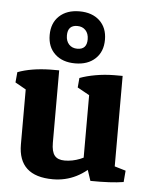

<svg xmlns="http://www.w3.org/2000/svg" viewBox="-47 -638 537 686"><g transform="rotate(5 221.5 -295.0)"><path d="M168 8.3Q43.5 8.3 43.5 -106V-327.1L156.7 -321.8V-121.6Q156.7 -89.8 168 -75.9Q179.2 -62 204.1 -62Q259.3 -62 313.5 -105.5L322.8 -68.8Q257.3 8.3 168 8.3ZM43.5 -251.5V-314L63 -292L4.9 -324.7L8.3 -361.8Q56.2 -379.9 125.5 -381.3H156.7V-303.7ZM384.3 -28.8 271 -48.3V-326.2L384.3 -321.3ZM271 -251.5V-314L290.5 -291.5L228 -326.2L231 -360.4Q255.4 -369.6 287.1 -375.2Q318.8 -380.9 353 -381.3H384.3V-303.7ZM302.2 2.4 278.8 -67.9 384.3 -92.8V-29.8L366.7 -62L424.3 -44.9L420.9 -3.9Q377 3.4 302.2 2.4ZM211 -411.1Q165.5 -411.1 138.7 -436.2Q111.8 -461.3 111.8 -504.3Q111.8 -547.4 138.6 -572.5Q165.5 -597.7 210.9 -597.7Q256.3 -597.7 283.2 -572.6Q310.1 -547.5 310.1 -504.5Q310.1 -461.4 283.2 -436.3Q256.4 -411.1 211 -411.1ZM214.4 -463.9Q248.5 -463.9 248.5 -500.5Q248.5 -521 237.3 -533Q226.1 -544.9 207.5 -544.9Q173.3 -544.9 173.3 -508.1Q173.3 -487.8 184.6 -475.8Q195.8 -463.9 214.4 -463.9Z"/></g></svg>

Font: Markazi Text
Style: Regular
Weight: 400
Designer: Borna Izadpanah (Arabic designer), Fiona Ross (Arabic design director) and Florian Runge (Latin designer)
Foundry: Borna Izadpanah and Florian Runge
Version: Version 1.000